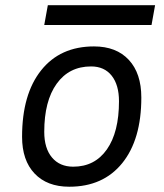

<svg xmlns="http://www.w3.org/2000/svg" viewBox="-20 -705 626 735"><path d="M245.1 9.8Q160.2 9.8 112.3 -40.8Q64.5 -91.3 64.5 -181.2Q64.5 -344.2 137.5 -435.8Q210.4 -527.3 339.8 -527.3Q425.3 -527.3 473.1 -475.8Q521 -424.3 521 -331.5Q521 -170.9 448 -80.6Q375 9.8 245.1 9.8ZM260.3 -66.9Q342.8 -66.9 389.2 -133.1Q435.5 -199.2 435.5 -317.4Q435.5 -379.9 407.5 -415.3Q379.4 -450.7 328.6 -450.7Q244.6 -450.7 197 -384.5Q149.4 -318.4 149.4 -200.2Q149.4 -137.2 179 -102.1Q208.5 -66.9 260.3 -66.9ZM149.4 -609.4 163.1 -685.1H573.7L560.1 -609.4Z"/></svg>

Font: CaskaydiaCove NFP SemiLight
Style: Italic
Weight: 350
Italic angle: -10°
Designer: Aaron Bell
Foundry: Saja Typeworks
Version: Version 2111.001; VTT 6.35;Nerd Fonts 3.1.1